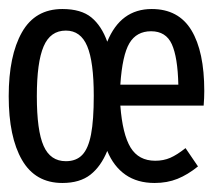

<svg xmlns="http://www.w3.org/2000/svg" viewBox="-21 -402 478 430"><path d="M436.5 -198.2Q436.5 -182.6 435.1 -165.5H248.5Q253.4 -101.1 271.5 -71.5Q289.6 -42 326.7 -42Q345.2 -42 360.4 -48.6Q375.5 -55.2 394.5 -70.3L422.4 -29.3Q399.4 -10.7 376.5 -1.5Q353.5 7.8 325.2 7.8Q286.6 7.8 260 -10.7Q233.4 -29.3 219.2 -64Q205.1 -29.3 181.4 -10.7Q157.7 7.8 118.7 7.8Q58.1 7.8 28.3 -43.7Q-1.5 -95.2 -1.5 -186.5Q-1.5 -277.3 28.1 -329.6Q57.6 -381.8 118.7 -381.8Q160.6 -381.8 183.6 -363Q206.5 -344.2 219.2 -308.6Q249 -381.8 318.8 -381.8Q378.9 -381.8 407.7 -334.2Q436.5 -286.6 436.5 -198.2ZM61.5 -186.5Q61.5 -109.4 76.7 -75.2Q91.8 -41 126.5 -41Q149.9 -41 163.3 -55.2Q176.8 -69.3 182.9 -101.1Q189 -132.8 189 -187.5Q189 -263.7 174.3 -298.6Q159.7 -333.5 126.5 -333.5Q91.8 -333.5 76.7 -298.1Q61.5 -262.7 61.5 -186.5ZM248.5 -212.4H378.4Q377 -273.9 363.8 -303Q350.6 -332 317.4 -332Q284.7 -332 268.8 -305.2Q252.9 -278.3 248.5 -212.4Z"/></svg>

Font: Amiri Typewriter
Style: Regular
Weight: 400
Monospace: yes
Designer: Khaled Hosny
Version: Version 1.1